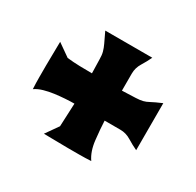

<svg xmlns="http://www.w3.org/2000/svg" viewBox="-81 -562 499 488"><g transform="rotate(30 168.5 -318.0)"><path d="M16 -389 53 -363Q71 -361 89.5 -360.5Q108 -360 126 -360Q125 -387 125 -400Q125 -413 122.5 -422Q120 -431 115.5 -440.5Q111 -450 101 -471H239Q232 -456 223 -441.5Q214 -427 214 -410V-360Q241 -361 253.5 -361.5Q266 -362 274 -364Q282 -366 291 -371Q300 -376 321 -385V-247Q306 -254 291.5 -263Q277 -272 260 -272H214Q215 -248 218.5 -217Q222 -186 236 -166Q219 -165 201.5 -165Q184 -165 167 -165Q150 -165 132 -165.5Q114 -166 97 -166L123 -203L126 -271Q114 -271 99 -270Q84 -269 69 -267Q54 -265 40 -261Q26 -257 16 -250Q15 -267 15 -284.5Q15 -302 15 -319Q15 -336 15.5 -354Q16 -372 16 -389Z"/></g></svg>

Font: Teutonic
Style: Regular
Weight: 400
Designer: Peter Wiegel
Foundry: Peter Wiegel
Version: 1.000